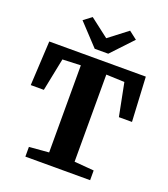

<svg xmlns="http://www.w3.org/2000/svg" viewBox="-172 -1105 1074 1226"><g transform="rotate(20 365.0 -492.0)"><path d="M278.5 -77V-669L155 -664L110 -441H21L37 -743H693L709 -441H620L576 -664L451.5 -669V-77L585 -66V0H145V-66ZM325.5 -798.5 190 -943.5 244.5 -984.5 371.5 -887 498.5 -984.5 553 -942.5 417.5 -798.5Z"/></g></svg>

Font: Merriweather Light 18pt Black
Style: Regular
Weight: 900
Version: Version 2.100